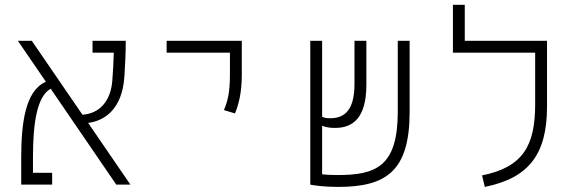

<svg xmlns="http://www.w3.org/2000/svg" viewBox="-20 -752 2384 782"><path d="M453.6 0H511.2L338.9 -251.5C400.4 -258.8 478.5 -302.2 486.8 -442.9C489.3 -483.9 492.2 -534.2 492.2 -585.9H356.9V-537.6H443.4C442.4 -499.5 440.4 -460.4 437.5 -424.3C431.2 -339.8 385.3 -289.6 315.9 -284.7L109.4 -585.9H52.7L167 -418.9C82.5 -383.3 66.4 -247.6 66.4 -111.3V0H192.4V-48.3H114.3V-111.3C114.3 -248 129.9 -359.4 186.5 -390.6Z M937 -290C951.7 -325.2 964.8 -373 964.8 -448.2V-585.9H658.7V-537.6H916.5V-448.2C916.5 -373 906.7 -338.9 892.1 -303.7Z M1356.4 9.3C1553.7 9.3 1648.4 -55.2 1648.4 -296.9V-585.9H1600.1V-297.9C1600.1 -73.2 1511.7 -39.1 1353.5 -39.1C1326.2 -39.1 1306.2 -40.5 1292 -42V-239.7C1309.6 -233.4 1321.3 -231 1344.7 -231C1414.6 -231 1472.2 -268.6 1472.2 -406.7V-585.9H1423.8V-409.2C1423.8 -293.5 1374.5 -270.5 1325.7 -270.5C1310.5 -270.5 1302.2 -271.5 1292 -276.4V-585.9H1243.7V0C1258.8 2.9 1298.8 9.3 1356.4 9.3Z M2159.7 -585.9H1873V-732.4H1824.7V-537.6H2159.7V-328.1C2159.7 -158.7 2110.4 -71.3 1943.4 -37.6L1954.6 9.3C2135.7 -27.3 2208 -125.5 2208 -318.4V-585.9Z"/></svg>

Font: Cascadia Mono PL ExtraLight
Style: Regular
Weight: 200
Monospace: yes
Designer: Aaron Bell
Foundry: Saja Typeworks
Version: Version 2404.023